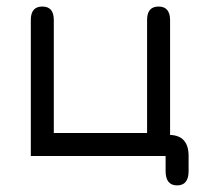

<svg xmlns="http://www.w3.org/2000/svg" viewBox="-20 -477 632 587"><path d="M556.6 45.9Q556.6 89.8 521.5 89.8Q486.3 89.8 486.3 45.9V0H74.2V-416Q74.2 -457 109.4 -457Q144.5 -457 144.5 -416V-70.3H429.7V-416Q429.7 -457 464.8 -457Q500 -457 500 -415V-64.5Q556.6 -62.5 556.6 0Z"/></svg>

Font: Jura
Style: DemiBold
Weight: 600
Version: Version 2.5